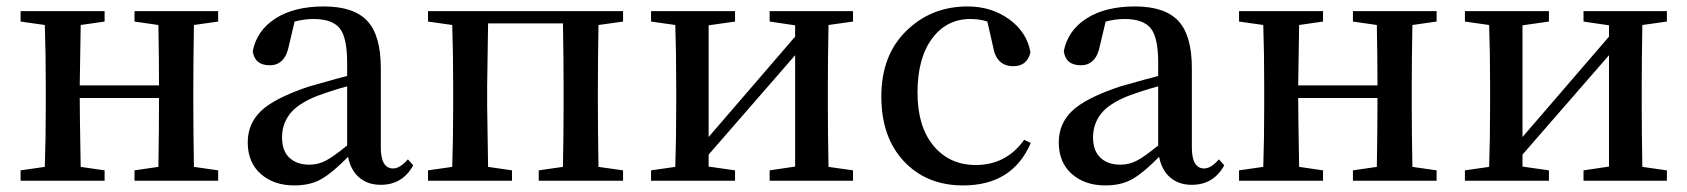

<svg xmlns="http://www.w3.org/2000/svg" viewBox="-20 -561 5238 596"><path d="M657.2 -494.1 582 -483.4Q580.1 -372.1 580.1 -293.9V-232.4Q580.1 -154.3 582 -43L657.2 -32.2V0H397.5V-32.2L471.7 -43Q473.6 -154.3 473.6 -256.8H227.5Q227.5 -210 230.5 -43L304.7 -32.2V0H43.9V-32.2L119.1 -43Q122.1 -127 122.1 -232.4V-293.9Q122.1 -400.4 119.1 -483.4L43.9 -494.1V-526.4H304.7V-494.1L230.5 -483.4Q227.5 -322.3 227.5 -295.9H473.6Q473.6 -376 471.7 -483.4L397.5 -494.1V-526.4H657.2Z M1057.6 -109.4V-293Q1013.7 -281.2 965.8 -263.7Q904.3 -239.3 879.9 -207.5Q855.5 -175.8 855.5 -134.8Q855.5 -92.8 878.4 -71.3Q901.4 -49.8 940.4 -49.8Q966.8 -49.8 990.7 -62Q1014.6 -74.2 1057.6 -109.4ZM1246.1 -66.4 1262.7 -47.9Q1229.5 12.7 1162.1 12.7Q1121.1 12.7 1094.7 -10.3Q1068.4 -33.2 1060.5 -74.2Q1012.7 -25.4 978 -5.4Q943.4 14.6 893.6 14.6Q830.1 14.6 789.6 -21Q749 -56.6 749 -119.1Q749 -176.8 790 -216.3Q831.1 -255.9 937.5 -292Q1037.1 -320.3 1057.6 -325.2V-366.2Q1057.6 -445.3 1034.2 -473.6Q1010.7 -502 953.1 -502Q924.8 -502 894.5 -494.1L877 -419.9Q865.2 -358.4 817.4 -358.4Q770.5 -358.4 764.6 -402.3Q777.3 -466.8 835.4 -503.9Q893.6 -541 985.4 -541Q1078.1 -541 1120.1 -496.1Q1162.1 -451.2 1162.1 -349.6V-103.5Q1162.1 -38.1 1200.2 -38.1Q1221.7 -38.1 1246.1 -66.4Z M1914.1 -494.1 1837.9 -483.4Q1835.9 -372.1 1835.9 -293.9V-232.4Q1835.9 -154.3 1837.9 -43L1914.1 -32.2V0H1652.3V-32.2L1727.5 -43Q1729.5 -154.3 1729.5 -232.4V-293.9Q1729.5 -377 1727.5 -488.3H1495.1Q1492.2 -321.3 1492.2 -293.9V-232.4Q1492.2 -210 1495.1 -43L1569.3 -32.2V0H1308.6V-32.2L1383.8 -43Q1386.7 -127 1386.7 -232.4V-293.9Q1386.7 -400.4 1383.8 -483.4L1308.6 -494.1V-526.4H1914.1Z M2627.9 -494.1 2551.8 -483.4Q2549.8 -372.1 2549.8 -293.9V-232.4Q2549.8 -154.3 2551.8 -43L2627.9 -32.2V0H2369.1V-32.2L2448.2 -43.9V-389.6L2179.7 -81.1V-43.9L2261.7 -32.2V0H2001V-32.2L2076.2 -43Q2079.1 -127 2079.1 -232.4V-293.9Q2079.1 -400.4 2076.2 -483.4L2001 -494.1V-526.4H2261.7V-494.1L2179.7 -482.4V-135.7L2448.2 -447.3V-482.4L2369.1 -494.1V-526.4H2627.9Z M3159.2 -127 3179.7 -117.2Q3123 14.6 2969.7 14.6Q2856.4 14.6 2786.1 -60.1Q2715.8 -134.8 2715.8 -261.7Q2715.8 -389.6 2793.5 -465.3Q2871.1 -541 2983.4 -541Q3057.6 -541 3112.8 -501Q3168 -460.9 3178.7 -398.4Q3168 -355.5 3126 -355.5Q3072.3 -355.5 3062.5 -417L3044.9 -494.1Q3021.5 -502 2992.2 -502Q2918 -502 2873 -440.9Q2828.1 -379.9 2828.1 -273.4Q2828.1 -168 2877.9 -108.4Q2927.7 -48.8 3008.8 -48.8Q3103.5 -48.8 3159.2 -127Z M3575.2 -109.4V-293Q3531.2 -281.2 3483.4 -263.7Q3421.9 -239.3 3397.5 -207.5Q3373 -175.8 3373 -134.8Q3373 -92.8 3396 -71.3Q3418.9 -49.8 3458 -49.8Q3484.4 -49.8 3508.3 -62Q3532.2 -74.2 3575.2 -109.4ZM3763.7 -66.4 3780.3 -47.9Q3747.1 12.7 3679.7 12.7Q3638.7 12.7 3612.3 -10.3Q3585.9 -33.2 3578.1 -74.2Q3530.3 -25.4 3495.6 -5.4Q3460.9 14.6 3411.1 14.6Q3347.7 14.6 3307.1 -21Q3266.6 -56.6 3266.6 -119.1Q3266.6 -176.8 3307.6 -216.3Q3348.6 -255.9 3455.1 -292Q3554.7 -320.3 3575.2 -325.2V-366.2Q3575.2 -445.3 3551.8 -473.6Q3528.3 -502 3470.7 -502Q3442.4 -502 3412.1 -494.1L3394.5 -419.9Q3382.8 -358.4 3335 -358.4Q3288.1 -358.4 3282.2 -402.3Q3294.9 -466.8 3353 -503.9Q3411.1 -541 3502.9 -541Q3595.7 -541 3637.7 -496.1Q3679.7 -451.2 3679.7 -349.6V-103.5Q3679.7 -38.1 3717.8 -38.1Q3739.3 -38.1 3763.7 -66.4Z M4439.5 -494.1 4364.3 -483.4Q4362.3 -372.1 4362.3 -293.9V-232.4Q4362.3 -154.3 4364.3 -43L4439.5 -32.2V0H4179.7V-32.2L4253.9 -43Q4255.9 -154.3 4255.9 -256.8H4009.8Q4009.8 -210 4012.7 -43L4086.9 -32.2V0H3826.2V-32.2L3901.4 -43Q3904.3 -127 3904.3 -232.4V-293.9Q3904.3 -400.4 3901.4 -483.4L3826.2 -494.1V-526.4H4086.9V-494.1L4012.7 -483.4Q4009.8 -322.3 4009.8 -295.9H4255.9Q4255.9 -376 4253.9 -483.4L4179.7 -494.1V-526.4H4439.5Z M5154.3 -494.1 5078.1 -483.4Q5076.2 -372.1 5076.2 -293.9V-232.4Q5076.2 -154.3 5078.1 -43L5154.3 -32.2V0H4895.5V-32.2L4974.6 -43.9V-389.6L4706.1 -81.1V-43.9L4788.1 -32.2V0H4527.3V-32.2L4602.5 -43Q4605.5 -127 4605.5 -232.4V-293.9Q4605.5 -400.4 4602.5 -483.4L4527.3 -494.1V-526.4H4788.1V-494.1L4706.1 -482.4V-135.7L4974.6 -447.3V-482.4L4895.5 -494.1V-526.4H5154.3Z"/></svg>

Font: GenYoMin TW TTF SemiBold
Style: Regular
Weight: 600
Version: Version 1.300